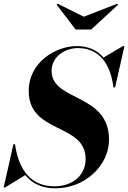

<svg xmlns="http://www.w3.org/2000/svg" viewBox="-46 -1011 698 1046"><path d="M410.5 -920 268 -991 262.5 -985.5 366 -850H450.5L597.5 -985.5L592.5 -990.5ZM-18 10 91.5 -57C127 -13.5 179.5 15 255.5 15C417.5 15 548 -110 548 -250C548 -505 235 -457 235 -625C235 -701.5 307 -749 378.5 -749C496.5 -749 556.5 -660.5 572 -535H581L632 -760H624L518 -697.5C484 -737 436 -760 372.5 -760C260.5 -760 110.5 -675 110.5 -515C110.5 -280 420.5 -342.5 420.5 -144.5C420.5 -56.5 350.5 4 249.5 4C102.5 4 51 -115.5 36 -225H27L-26 10Z"/></svg>

Font: Bodoni* 24pt
Style: Bold Italic
Weight: 700
Italic angle: -13°
Version: Version 2.3